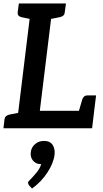

<svg xmlns="http://www.w3.org/2000/svg" viewBox="-23 -741 593 1109"><path d="M71 0 159 -721H283L207 -101H521L509 0ZM426 -77 452 -166Q456 -178 463.5 -184Q471 -190 482 -190H532L521 -101ZM-3 0 3 -52Q5 -64 12 -70Q19 -76 31 -79L96 -92L97 0ZM186 -721 162 -629 100 -642Q89 -645 83.5 -651.5Q78 -658 79 -670L86 -721ZM358 -721 351 -670Q350 -658 343 -651.5Q336 -645 323 -642L258 -629V-721ZM162 348 145 330Q142 326 140.5 322Q139 318 139 313Q141 305 151 297Q164 284 185.5 259Q207 234 215 207Q214 207 212.5 207Q211 207 210 207Q183 206 167 186Q151 166 155 137Q158 110 179.5 91.5Q201 73 231 73Q266 73 281 96Q296 119 292 153Q286 202 250.5 256Q215 310 162 348Z"/></svg>

Font: Aleo SemiBold
Style: Italic
Weight: 600
Italic angle: -7°
Designer: Alessio Laiso
Foundry: Alessio Laiso
Version: Version 2.001;gftools[0.9.29]